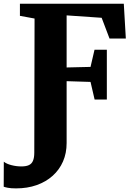

<svg xmlns="http://www.w3.org/2000/svg" viewBox="-70 -763 718 1036"><path d="M16.5 253.5Q-11.5 253.5 -27.8 250.2Q-44 247 -50 244.5L-49.5 109.5Q-34.5 121.5 -8 128.2Q18.5 135 45.5 135Q71 135 86.2 127.8Q101.5 120.5 108.2 104Q115 87.5 115 60.5L116.5 -663L37.5 -677.5V-743H598L609 -555H521L478.5 -667L289.5 -680V-399L418.5 -402L440 -494.5H506.5V-226H440.5L418.5 -321L289.5 -325V9Q289.5 63.5 270 108.2Q250.5 153 214.2 185.5Q178 218 127.8 235.8Q77.5 253.5 16.5 253.5Z"/></svg>

Font: Merriweather 28pt Black
Style: Regular
Weight: 900
Version: Version 2.100